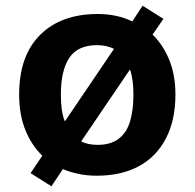

<svg xmlns="http://www.w3.org/2000/svg" viewBox="-20 -605 681 672"><path d="M594 -274Q594 -184 560.5 -120Q527 -56 465.5 -23Q404 10 319 10Q286 10 256.5 4Q227 -2 200 -13L160 47L87 1L128 -60Q90 -97 68.5 -150.5Q47 -204 47 -274Q47 -410 120.5 -483Q194 -556 322 -556Q355 -556 386 -549.5Q417 -543 443 -530L479 -585L552 -539L514 -484Q551 -448 572.5 -395Q594 -342 594 -274ZM193 -274Q193 -247 196 -223.5Q199 -200 207 -180L379 -434Q367 -440 352 -443.5Q337 -447 320 -447Q252 -447 222.5 -402.5Q193 -358 193 -274ZM447 -274Q447 -300 444 -322.5Q441 -345 435 -362L264 -110Q276 -104 290.5 -101Q305 -98 321 -98Q367 -98 395 -119Q423 -140 435 -179.5Q447 -219 447 -274Z"/></svg>

Font: Noto Sans Syriac Eastern
Style: Bold
Weight: 700
Designer: Patrick Giasson and the Monotype Design Team
Foundry: Monotype Imaging Inc.
Version: Version 3.001